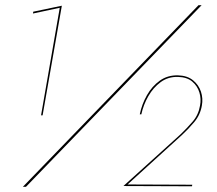

<svg xmlns="http://www.w3.org/2000/svg" viewBox="-20 -719 835 739"><path d="M756 -699 80 0H68L744 -699ZM108 -674 218 -697 144 -275H138L210 -689L107 -667ZM675 -202Q699 -225 721.5 -251Q744 -277 750 -313Q755 -338 747.5 -363Q740 -388 720 -405Q700 -422 665 -423Q627 -424 598.5 -403Q570 -382 551 -349Q532 -316 524 -279H518Q526 -318 545.5 -352.5Q565 -387 595 -408.5Q625 -430 665 -429Q701 -428 723 -410Q745 -392 753.5 -366Q762 -340 757 -313Q751 -277 728 -249.5Q705 -222 680 -199L471 -9L720 -8L719 -2L455 -3Z"/></svg>

Font: Jost Thin
Style: Italic
Weight: 200
Italic angle: -5°
Version: Version 3.710